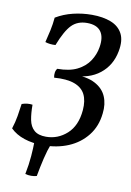

<svg xmlns="http://www.w3.org/2000/svg" viewBox="-104 -743 664 973"><g transform="rotate(10 228.0 -256.5)"><path d="M159 9Q105 9 61.5 -5.5Q18 -20 -10 -48Q1 -82 6.5 -114.5Q12 -147 16 -178Q30 -183 44 -184.5Q58 -186 71 -184Q71 -139 77.5 -106Q84 -73 105 -54.5Q126 -36 166 -36Q227 -36 273.5 -78Q320 -120 327 -201Q331 -250 315 -282Q299 -314 259.5 -328.5Q220 -343 155 -338Q152 -351 154 -364Q156 -377 163 -385Q225 -385 265 -405Q305 -425 327 -458.5Q349 -492 355 -530Q364 -583 343 -611.5Q322 -640 272 -640Q223 -640 193 -609.5Q163 -579 133 -502Q119 -501 105.5 -502.5Q92 -504 80 -508Q88 -539 95 -571.5Q102 -604 105 -638Q145 -662 192.5 -673.5Q240 -685 289 -685Q346 -685 387 -669Q428 -653 446.5 -618Q465 -583 454 -526Q440 -452 385 -408.5Q330 -365 244 -365L245 -372Q318 -372 360 -350Q402 -328 418.5 -289.5Q435 -251 429 -202Q422 -135 384.5 -87.5Q347 -40 289 -15.5Q231 9 159 9ZM96 168Q106 118 109.5 74Q113 30 113 -3H198Q185 30 174.5 74Q164 118 155 168Q142 172 126 172Q110 172 96 168Z"/></g></svg>

Font: Vollkorn
Style: Italic
Weight: 400
Italic angle: -11°
Designer: Friedrich Althausen
Foundry: Friedrich Althausen
Version: Version 5.001